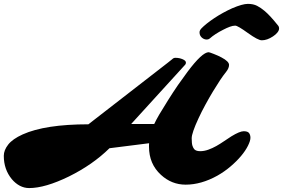

<svg xmlns="http://www.w3.org/2000/svg" viewBox="-25 -938 1461 991"><path d="M1173.8 -895.5Q1226.6 -918 1254.4 -918Q1282.2 -918 1301.8 -908Q1321.3 -897.9 1339.8 -882.3Q1368.2 -858.9 1408.2 -808.6Q1415.5 -801.3 1415.5 -791Q1415.5 -780.8 1406.5 -769.8Q1397.5 -758.8 1383.8 -750Q1353.5 -730 1326.2 -730Q1306.6 -730 1254.2 -767.8Q1201.7 -805.7 1189.2 -805.7Q1176.8 -805.7 1160.9 -799.8Q1145 -793.9 1126.5 -784.2Q1084 -762.7 1057.6 -739.3Q1050.8 -733.9 1042.7 -733.9Q1034.7 -733.9 1028.3 -736.6Q1022 -739.3 1016.6 -744.1Q1011.2 -749 1008.1 -755.4Q1004.9 -761.7 1004.9 -771.5Q1004.9 -781.2 1014.9 -791.7Q1024.9 -802.2 1042.2 -816.2Q1059.6 -830.1 1080.8 -844.2Q1102.1 -858.4 1126 -871.6Q1149.9 -884.8 1173.8 -895.5ZM125.5 32.7Q100.1 32.7 77.4 20.8Q54.7 8.8 36.1 -13.2Q-5.4 -63.5 -5.4 -133.8Q-5.4 -162.6 17.3 -191.7Q40 -220.7 91.8 -244.1Q208 -296.4 431.2 -296.4L839.8 -613.3Q860.4 -629.4 864.3 -632.8Q870.6 -639.6 880.6 -639.6Q890.6 -639.6 900.1 -637.7Q909.7 -635.7 917.5 -632.3Q934.6 -625 934.6 -615.2Q934.6 -608.4 931.2 -604.5L651.9 -297.9H771Q778.8 -315.4 796.9 -346.7L841.8 -419.9Q868.2 -461.9 893.6 -499L942.9 -567.4Q1018.6 -668.5 1052.2 -668.5Q1055.7 -668.5 1078.9 -659.4Q1102.1 -650.4 1118.2 -641.6Q1157.2 -621.1 1157.2 -603Q1157.2 -585.9 1142.1 -567.1Q1127 -548.3 1110.1 -522.9Q1093.3 -497.6 1074 -465.6Q1054.7 -433.6 1035.2 -397.7Q1015.6 -361.8 1000 -328.1Q964.4 -251.5 964.4 -224.4Q964.4 -197.3 968.5 -185.1Q972.7 -172.9 978.5 -167Q987.8 -157.7 1008.3 -157.7Q1028.8 -157.7 1050 -165.3Q1071.3 -172.9 1091.6 -184.3Q1111.8 -195.8 1131.3 -209.2Q1150.9 -222.7 1169.4 -234.4Q1212.4 -260.7 1232.9 -260.7Q1253.4 -260.7 1260.5 -251.2Q1267.6 -241.7 1267.6 -226.6Q1267.6 -211.4 1254.9 -185.8Q1242.2 -160.2 1219.2 -132.8Q1196.3 -105.5 1165 -78.9Q1133.8 -52.2 1096.7 -31.2Q1013.2 15.1 933.1 15.1Q860.8 15.1 805.7 -35.6Q744.1 -91.8 744.1 -180.7Q744.1 -185.1 744.1 -189.5Q744.1 -193.8 744.6 -198.7L540 -172.9Q453.6 -87.9 331.1 -27.3Q208 32.7 125.5 32.7Z"/></svg>

Font: Sarina
Style: Regular
Weight: 400
Designer: James Grieshaber
Foundry: James Grieshaber
Version: Version 1.001